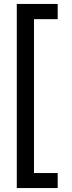

<svg xmlns="http://www.w3.org/2000/svg" viewBox="-20 -836 362 972"><path d="M65 -816V116H272V40H152V-739H272V-816Z"/></svg>

Font: Fira Sans
Style: Regular
Weight: 400
Designer: Carrois Corporate & Edenspiekermann AG
Foundry: Carrois Corporate GbR & Edenspiekermann AG
Version: Version 4.203